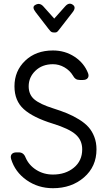

<svg xmlns="http://www.w3.org/2000/svg" viewBox="-20 -994 564 1023"><path d="M367.2 -969.2Q387.7 -955.6 367.2 -929.2L297.9 -839.8Q295.9 -837.4 292.5 -833Q289.1 -828.6 287.6 -827.1Q286.1 -825.7 283.4 -823.7Q280.8 -821.8 277.3 -821.3Q273.9 -820.8 269 -820.8Q264.6 -820.8 261.5 -821.5Q258.3 -822.3 256.3 -822.8Q254.4 -823.2 251.7 -825.4Q249 -827.6 248 -828.9Q247.1 -830.1 243.7 -834Q240.2 -837.9 238.8 -839.8L169.9 -929.2Q149.9 -955.1 165 -965.8Q189.9 -982.4 210 -960.9L269 -895L327.1 -960Q347.2 -982.9 367.2 -969.2ZM421.9 -567.9H405.8Q392.1 -567.9 383.5 -573.5Q375 -579.1 368.2 -591.8Q352.1 -618.7 323.2 -635.3Q294.4 -651.9 262.2 -651.9Q205.1 -651.9 168.9 -617.2Q132.8 -582.5 132.8 -534.2Q132.8 -489.7 163.3 -464.1Q193.8 -438.5 262.2 -417Q305.7 -403.3 337.6 -390.1Q369.6 -377 400.6 -357.9Q431.6 -338.9 451.2 -317.1Q470.7 -295.4 482.4 -265.1Q494.1 -234.9 494.1 -198.2Q494.1 -106.4 427.5 -48.8Q360.8 8.8 262.2 8.8Q183.1 8.8 121.6 -34.4Q60.1 -77.6 39.1 -147Q34.7 -163.1 42.5 -172.6Q50.3 -182.1 67.9 -182.1H80.1Q106 -182.1 116.2 -154.8Q133.8 -113.8 173.1 -88.9Q212.4 -64 262.2 -64Q329.1 -64 373.5 -100.6Q418 -137.2 418 -198.2Q418 -247.1 382.8 -277.8Q347.7 -308.6 262.2 -335Q156.2 -367.7 106.7 -412.4Q57.1 -457 57.1 -534.2Q57.1 -616.2 114.3 -670.7Q171.4 -725.1 262.2 -725.1Q326.2 -725.1 377.2 -691.7Q428.2 -658.2 449.2 -604Q455.1 -587.9 447.3 -577.9Q439.5 -567.9 421.9 -567.9Z"/></svg>

Font: Arcon Rounded-
Style: Regular
Weight: 400
Designer: M. Zarth
Foundry: martin zarth - visuelle & digitale kommunikation
Version: Version 1.110;PS 001.110;hotconv 1.0.70;makeotf.lib2.5.58329